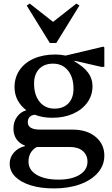

<svg xmlns="http://www.w3.org/2000/svg" viewBox="-20 -800 622 1071"><path d="M271 -143Q218 -143 174 -160Q135 -155 135 -118Q135 -77 204 -77H385Q465 -77 513.5 -36.5Q562 4 562 68Q562 122 526 163.5Q490 205 426.5 228Q363 251 281 251Q206 251 150.5 233.5Q95 216 64.5 185Q34 154 34 112Q34 78 57.5 51Q81 24 119 15V12Q89 1 72 -23.5Q55 -48 55 -83Q55 -121 75 -148.5Q95 -176 127 -185Q96 -208 78.5 -241Q61 -274 61 -314Q61 -368 89.5 -409.5Q118 -451 169.5 -473.5Q221 -496 289 -496Q318 -496 346 -490L557 -540L562 -535V-427H545L397 -461L395 -458Q448 -427 472 -394Q496 -361 496 -320Q496 -268 467 -228Q438 -188 387.5 -165.5Q337 -143 271 -143ZM284 -194Q333 -194 361.5 -223.5Q390 -253 390 -305Q390 -369 359 -407Q328 -445 276 -445Q227 -445 198.5 -415.5Q170 -386 170 -334Q170 -270 201 -232Q232 -194 284 -194ZM139 102Q139 148 184.5 175Q230 202 307 202Q380 202 424 175Q468 148 468 102Q468 65 442 42.5Q416 20 371 20H185Q139 46 139 102ZM146 -780 276 -678 406 -780 423 -769 294 -560H258L129 -769Z"/></svg>

Font: Platypi
Style: Regular
Weight: 400
Designer: David Sargent
Foundry: Bolt Cutter Type
Version: Version 1.200; ttfautohint (v1.8.4.7-5d5b)